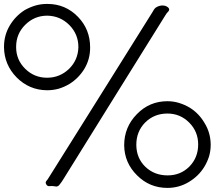

<svg xmlns="http://www.w3.org/2000/svg" viewBox="-20 -1171 1071 958"><path d="M371.1 -934.6Q371.1 -935.5 371.1 -936.5Q371.1 -1000 326.2 -1045.9Q280.3 -1091.8 215.8 -1092.8Q151.4 -1092.8 105.5 -1046.9Q60.5 -1002 60.5 -937.5Q60.5 -936.5 60.5 -935.5Q60.5 -872.1 106.4 -827.1Q151.4 -783.2 214.8 -783.2Q278.3 -783.2 324.2 -827.1Q369.1 -871.1 371.1 -934.6ZM815.4 -604.5Q749 -604.5 704.1 -559.6Q660.2 -514.6 660.2 -449.2Q660.2 -448.2 660.2 -446.3Q661.1 -381.8 705.1 -338.9Q750 -295.9 816.4 -295.9Q880.9 -295.9 924.8 -339.8Q968.8 -384.8 968.8 -450.2Q968.8 -514.6 923.8 -559.6Q878.9 -604.5 815.4 -604.5ZM805.7 -1095.7Q678.7 -890.6 550.8 -686.5Q423.8 -481.4 295.9 -276.4Q287.1 -261.7 277.3 -250Q270.5 -240.2 259.8 -240.2Q257.8 -240.2 254.9 -241.2Q238.3 -244.1 227.5 -242.2Q215.8 -241.2 210.9 -251Q208 -255.9 208 -259.8Q208 -263.7 210.9 -267.6Q217.8 -275.4 221.7 -282.2Q351.6 -489.3 481.4 -696.3Q611.3 -904.3 741.2 -1111.3Q745.1 -1117.2 748 -1123Q752 -1128.9 756.8 -1132.8Q771.5 -1142.6 788.1 -1143.6Q789.1 -1143.6 791 -1143.6Q805.7 -1143.6 816.4 -1135.7Q824.2 -1129.9 824.2 -1123Q824.2 -1119.1 820.3 -1114.3Q810.5 -1104.5 805.7 -1095.7ZM213.9 -720.7Q126 -721.7 63.5 -784.2Q1 -847.7 0 -935.5Q0 -936.5 0 -937.5Q0 -995.1 28.3 -1043Q56.6 -1090.8 102.5 -1120.1Q127.9 -1134.8 157.2 -1143.6Q184.6 -1151.4 214.8 -1151.4Q215.8 -1151.4 216.8 -1151.4Q306.6 -1151.4 369.1 -1086.9Q429.7 -1024.4 429.7 -934.6Q429.7 -933.6 429.7 -932.6Q429.7 -876 401.4 -828.1Q372.1 -780.3 326.2 -752Q301.8 -737.3 273.4 -728.5Q245.1 -720.7 215.8 -720.7Q214.8 -720.7 213.9 -720.7ZM1031.2 -452.1Q1031.2 -449.2 1031.2 -447.3Q1031.2 -418.9 1023.4 -391.6Q1014.6 -363.3 999 -337.9Q970.7 -292 921.9 -262.7Q873 -233.4 815.4 -233.4Q726.6 -233.4 664.1 -295.9Q600.6 -358.4 599.6 -446.3Q599.6 -537.1 663.1 -601.6Q725.6 -666 815.4 -666Q845.7 -666 874 -657.2Q902.3 -648.4 926.8 -633.8Q972.7 -605.5 1001 -556.6Q1030.3 -508.8 1031.2 -452.1Z"/></svg>

Font: Das Gitter
Style: Book
Weight: 400
Version: Version 006.000